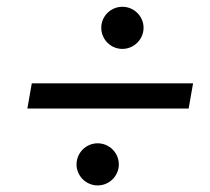

<svg xmlns="http://www.w3.org/2000/svg" viewBox="-20 -632 626 572"><path d="M61.5 -308.6H542L555.2 -383.8H74.7ZM344.7 -486.3C378.9 -486.3 407.7 -514.6 407.7 -549.3C407.7 -583.5 379.4 -611.8 344.7 -611.8C309.6 -611.8 281.7 -583.5 281.7 -549.3C281.7 -514.6 309.6 -486.3 344.7 -486.3ZM271 -79.6C305.7 -79.6 334 -107.9 334 -142.1C334 -176.8 305.7 -205.1 271 -205.1C236.3 -205.1 208 -176.8 208 -142.1C208 -107.9 236.3 -79.6 271 -79.6Z"/></svg>

Font: Cascadia Code SemiLight
Style: Italic
Weight: 350
Italic angle: -10°
Monospace: yes
Designer: Aaron Bell
Foundry: Saja Typeworks
Version: Version 2404.023